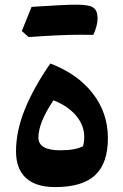

<svg xmlns="http://www.w3.org/2000/svg" viewBox="-20 -779 519 808"><path d="M211.9 8.3Q130.9 8.3 89.1 -30Q47.4 -68.4 47.4 -142.1Q47.4 -227.1 84.7 -319.3Q122.1 -411.6 191.9 -511.7Q306.2 -468.3 370.1 -386.2Q434.1 -304.2 434.1 -197.8Q434.1 -92.3 380.6 -42Q327.1 8.3 211.9 8.3ZM205.1 -356.9Q141.6 -262.7 141.6 -200.2Q141.6 -146.5 233.4 -146.5Q297.4 -146.5 329.1 -163.6Q334.5 -181.2 334.5 -202.6Q334.5 -251.5 300.3 -292.2Q266.1 -333 205.1 -356.9ZM318.4 -632.8Q237.3 -632.8 100.6 -623L71.8 -648.4Q92.3 -700.2 112.8 -750Q246.6 -759.3 301.8 -759.3Q356.9 -759.3 373.8 -746.3Q390.6 -733.4 390.6 -701.9Q390.6 -670.4 372.6 -632.3Z"/></svg>

Font: Pinar Bold
Style: Regular
Weight: 700
Designer: Amin Abedi
Version: Version 3.000